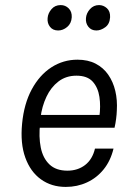

<svg xmlns="http://www.w3.org/2000/svg" viewBox="-20 -725 503 756"><path d="M239 11Q182.5 11 141 -19Q99.5 -49 79.5 -104.8Q59.5 -160.5 67 -238Q74.5 -316.5 105 -373Q135.5 -429.5 182.2 -459.8Q229 -490 285 -490Q326.5 -490 356.8 -474.2Q387 -458.5 406.2 -430.8Q425.5 -403 434 -367Q442.5 -331 440 -290Q439.5 -274.5 437.2 -257Q435 -239.5 431 -222H113.5L138 -238.5Q132 -186.5 140.5 -144.2Q149 -102 174.8 -77.5Q200.5 -53 245.5 -53Q286 -53 315 -75.2Q344 -97.5 354 -140H427Q415.5 -92 388.2 -58.2Q361 -24.5 322.5 -6.8Q284 11 239 11ZM139.5 -261 120.5 -272.5H395.5L371 -263.5Q377 -306 371.5 -343.2Q366 -380.5 344.8 -403.8Q323.5 -427 281 -427Q240 -427 210.2 -404.2Q180.5 -381.5 162.8 -343.8Q145 -306 139.5 -261ZM209 -605Q188 -605 176.8 -619.5Q165.5 -634 167.5 -654Q169 -673 182.8 -689Q196.5 -705 219 -705Q237.5 -705 250.5 -692Q263.5 -679 262.5 -657Q261 -632.5 244.5 -618.8Q228 -605 209 -605ZM359.5 -605Q339.5 -605 328 -619.5Q316.5 -634 318.5 -654Q320 -673 334.2 -689Q348.5 -705 370 -705Q387 -705 400.8 -692.8Q414.5 -680.5 413.5 -657Q412 -630.5 394.5 -617.8Q377 -605 359.5 -605Z"/></svg>

Font: Karla
Style: Italic
Weight: 400
Italic angle: -8°
Designer: Jonathan Pinhorn
Version: Version 2.004;gftools[0.9.33]